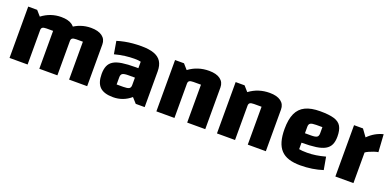

<svg xmlns="http://www.w3.org/2000/svg" viewBox="-10 -1129 3553 1757"><g transform="rotate(20 1767.0 -250.5)"><path d="M60 0V-500H147L191 -450Q233 -482 280 -498Q327 -514 378 -514Q449 -514 487.5 -485.5Q526 -457 526 -406V0H350V-369H286Q258 -369 247 -361Q236 -353 236 -334V0ZM350 0V-500L481 -450Q523 -482 570 -498Q617 -514 668 -514Q739 -514 777.5 -485.5Q816 -457 816 -406V0H640V-369H576Q548 -369 537 -361Q526 -353 526 -334V0Z M1072 14Q983 14 942.5 -25.5Q902 -65 902 -151Q902 -198 915.5 -229.5Q929 -261 959.5 -280Q990 -299 1042.5 -307Q1095 -315 1173 -315H1230V-223H1136Q1095 -223 1079.5 -213.5Q1064 -204 1064 -177V-107H1128Q1169 -107 1184.5 -116Q1200 -125 1200 -150V-378Q1179 -384 1137 -384Q1094 -384 1046.5 -378Q999 -372 946 -358L925 -481Q960 -492 998 -499.5Q1036 -507 1076 -510.5Q1116 -514 1157 -514Q1234 -514 1282 -496.5Q1330 -479 1353 -442.5Q1376 -406 1376 -347V0H1289L1244 -50Q1169 14 1072 14Z M1490 0V-500H1577L1621 -450Q1664 -482 1713 -498Q1762 -514 1818 -514Q1889 -514 1927.5 -485.5Q1966 -457 1966 -406V0H1790V-369H1716Q1688 -369 1677 -361Q1666 -353 1666 -334V0Z M2080 0V-500H2167L2211 -450Q2254 -482 2303 -498Q2352 -514 2408 -514Q2479 -514 2517.5 -485.5Q2556 -457 2556 -406V0H2380V-369H2306Q2278 -369 2267 -361Q2256 -353 2256 -334V0Z M2895 14Q2830 14 2783 -1Q2736 -16 2706 -48Q2676 -80 2661.5 -130Q2647 -180 2647 -250Q2647 -344 2673.5 -402Q2700 -460 2755.5 -487Q2811 -514 2899 -514Q2987 -514 3036 -499Q3085 -484 3105.5 -448Q3126 -412 3126 -349Q3126 -302 3111.5 -270.5Q3097 -239 3064 -220Q3031 -201 2975 -193Q2919 -185 2836 -185H2806V-277H2895Q2936 -277 2951.5 -286.5Q2967 -296 2967 -323V-384H2908Q2867 -384 2851.5 -375Q2836 -366 2836 -341V-122Q2861 -116 2915 -116Q2957 -116 3000 -122.5Q3043 -129 3091 -142L3113 -19Q3064 -3 3009 5.5Q2954 14 2895 14Z M3320 -500 3370 -431Q3403 -464 3439 -484.5Q3475 -505 3516 -515L3527 -344Q3510 -342 3486.5 -334Q3463 -326 3442 -316.5Q3421 -307 3409 -298V0H3233V-500Z"/></g></svg>

Font: Changa ExtraLight
Style: Bold
Weight: 700
Version: Version 3.002; ttfautohint (v1.8.2)